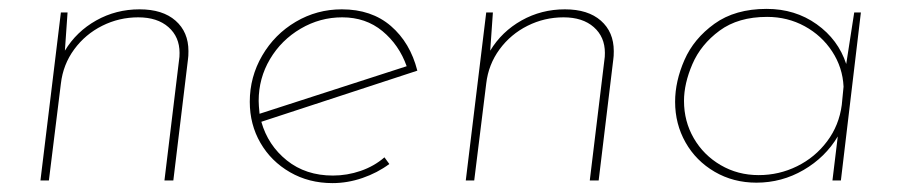

<svg xmlns="http://www.w3.org/2000/svg" viewBox="-20 -406 2029 432"><path d="M294 -385Q346 -385 375 -359.5Q404 -334 404 -291Q404 -279 403 -273L370 0H350L383 -272Q384 -277 384 -287Q384 -323 359 -345Q334 -367 291 -367Q248 -367 210 -348Q172 -329 147 -295Q122 -261 117 -218L90 0H71L117 -378H132L126 -292Q152 -335 196.5 -360Q241 -385 294 -385Z M729 -11Q761 -11 791.5 -21.5Q822 -32 845 -52L856 -37Q829 -17 795.5 -5.5Q762 6 728 6Q675 6 632.5 -18.5Q590 -43 566 -84.5Q542 -126 542 -177Q542 -233 570 -281Q598 -329 645.5 -357Q693 -385 749 -385Q816 -385 859.5 -347.5Q903 -310 919 -247L568 -132Q583 -79 625.5 -45Q668 -11 729 -11ZM750 -367Q700 -367 656.5 -341.5Q613 -316 587.5 -273Q562 -230 562 -179Q562 -170 564 -150L895 -257Q878 -305 840.5 -336Q803 -367 750 -367Z M1251 -385Q1303 -385 1332 -359.5Q1361 -334 1361 -291Q1361 -279 1360 -273L1327 0H1307L1340 -272Q1341 -277 1341 -287Q1341 -323 1316 -345Q1291 -367 1248 -367Q1205 -367 1167 -348Q1129 -329 1104 -295Q1079 -261 1074 -218L1047 0H1028L1074 -378H1089L1083 -292Q1109 -335 1153.5 -360Q1198 -385 1251 -385Z M1917 -378 1872 0H1853L1865 -99Q1837 -52 1788 -23.5Q1739 5 1682 5Q1630 5 1588 -19.5Q1546 -44 1522.5 -85.5Q1499 -127 1499 -177Q1499 -223 1520 -271Q1541 -319 1587.5 -352.5Q1634 -386 1705 -386Q1769 -386 1817.5 -351.5Q1866 -317 1884 -262L1902 -378ZM1878 -211Q1876 -254 1852.5 -290Q1829 -326 1790.5 -347Q1752 -368 1706 -368Q1641 -368 1599 -337Q1557 -306 1538 -262Q1519 -218 1519 -179Q1519 -133 1541 -95Q1563 -57 1601.5 -34.5Q1640 -12 1687 -12Q1733 -12 1773.5 -32Q1814 -52 1841 -88Q1868 -124 1874 -170Z"/></svg>

Font: Josefin Sans Thin
Style: Italic
Weight: 200
Italic angle: -7°
Designer: Santiago Orozco
Foundry: Typemade
Version: Version 2.000